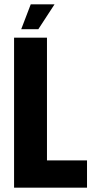

<svg xmlns="http://www.w3.org/2000/svg" viewBox="-20 -867 427 887"><path d="M122 -847H232L157 -732H78ZM45 -693H197V-126H382V0H45Z"/></svg>

Font: Khand Black
Style: Regular
Weight: 900
Designer: Sanchit Sawaria and Jyotish Sonowal (Devanagari), Satya Rajpurohit (Latin)
Foundry: Indian Type Foundry
Version: Version 2.000;PS 1.0;hotconv 1.0.79;makeotf.lib2.5.61930